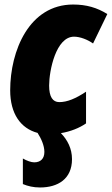

<svg xmlns="http://www.w3.org/2000/svg" viewBox="-20 -583 494 848"><path d="M157 245C235 245 298 208 298 120C298 73 278 35 249 5C292 -2 331 -18 360 -38V-178C315 -148 277 -132 242 -132C213 -132 197 -155 197 -205C197 -271 227 -421 307 -421C334 -421 367 -408 391 -391L454 -521C409 -549 362 -563 303 -563C109 -563 25 -359 25 -184C25 -81 71 -16 146 4C162 29 176 60 176 88C176 118 159 134 131 134C118 134 98 127 81 117V230C103 239 127 245 157 245Z"/></svg>

Font: Noto Sans Condensed Black
Style: Italic
Weight: 900
Width: 3
Italic angle: -12°
Designer: Monotype Design Team
Foundry: Monotype Imaging Inc.
Version: Version 2.013